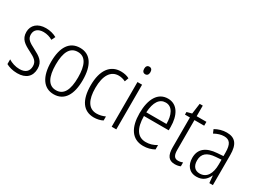

<svg xmlns="http://www.w3.org/2000/svg" viewBox="-41 -1444 2649 1980"><g transform="rotate(30 1284.0 -453.5)"><path d="M332 -229C332 -316 276 -348 201 -387C129 -424 94 -446 94 -501C94 -556 134 -588 198 -588C236 -588 276 -576 305 -558L327 -603C291 -623 247 -635 199 -635C100 -635 41 -580 41 -500C41 -415 95 -382 172 -343C242 -308 277 -284 277 -227C277 -168 242 -132 170 -132C121 -132 72 -149 38 -171V-115C68 -98 114 -83 171 -83C275 -83 332 -137 332 -229Z M794 -360C794 -532 731 -635 606 -635C481 -635 416 -536 416 -360C416 -186 483 -83 605 -83C731 -83 794 -186 794 -360ZM472 -360C472 -506 513 -587 606 -587C700 -587 738 -501 738 -360C738 -211 697 -131 605 -131C514 -131 472 -214 472 -360Z M1084 -83C1121 -83 1160 -92 1188 -107V-155C1157 -141 1123 -132 1088 -132C990 -132 946 -217 946 -355C946 -505 1000 -586 1093 -586C1120 -586 1149 -579 1175 -566L1192 -612C1165 -627 1131 -635 1091 -635C965 -635 891 -534 891 -354C891 -181 956 -83 1084 -83Z M1320 -824C1295 -824 1283 -806 1283 -779C1283 -751 1296 -734 1320 -734C1344 -734 1357 -751 1357 -779C1357 -806 1345 -824 1320 -824ZM1347 -625H1292V-93H1347Z M1652 -635C1533 -635 1471 -527 1471 -357C1471 -192 1534 -83 1670 -83C1721 -83 1762 -95 1801 -116V-168C1757 -142 1719 -131 1674 -131C1576 -131 1526 -208 1525 -355H1820V-396C1820 -527 1768 -635 1652 -635ZM1652 -588C1732 -588 1768 -505 1767 -400H1527C1534 -525 1579 -588 1652 -588Z M2059 -131C2013 -131 1997 -163 1997 -226V-579H2113V-625H1997V-751H1960L1943 -626L1884 -610V-579H1943V-223C1943 -128 1974 -83 2047 -83C2074 -83 2096 -88 2114 -96V-142C2100 -136 2079 -131 2059 -131Z M2352 -635C2303 -635 2255 -621 2214 -597L2232 -554C2274 -577 2312 -588 2347 -588C2413 -588 2442 -550 2442 -448V-407L2371 -402C2243 -393 2172 -338 2172 -232C2172 -148 2216 -83 2305 -83C2381 -83 2420 -123 2445 -178H2447L2455 -93H2497V-452C2497 -578 2453 -635 2352 -635ZM2377 -360 2443 -365V-309C2443 -198 2401 -128 2318 -128C2262 -128 2228 -164 2228 -233C2228 -312 2276 -353 2377 -360Z"/></g></svg>

Font: Noto Sans Kannada UI Condensed Light
Style: Regular
Weight: 300
Width: 3
Designer: Jelle Bosma - Monotype Design Team
Foundry: Monotype Imaging Inc.
Version: Version 2.005